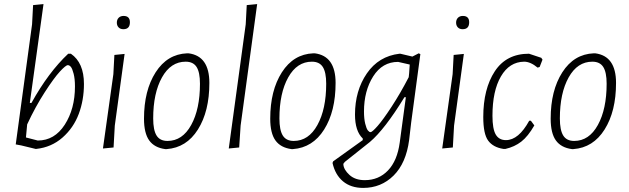

<svg xmlns="http://www.w3.org/2000/svg" viewBox="-20 -723 3078 940"><path d="M327 -460Q391 -416 391 -312Q391 -233 365.5 -165Q340 -97 286 -49.5Q232 -2 158 6H154L84 -11L57 -16L137 -604L142 -698L193 -703L126 -219H134Q217 -369 314 -460ZM312 -404Q302 -404 273 -372.5Q244 -341 198.5 -270.5Q153 -200 113 -114L107 -50L165 -35Q247 -35 297 -112.5Q347 -190 347 -300Q347 -337 340.5 -362Q334 -387 327 -395.5Q320 -404 312 -404Z M585 -645Q616 -645 616 -614Q616 -580 584 -580Q569 -580 560.5 -589Q552 -598 552 -612Q552 -627 561 -636Q570 -645 585 -645ZM590 -459 542 -108 536 -1 484 4 535 -360 540 -454Z M896 -462H903Q1005 -449 1005 -317Q1005 -178 949 -89Q893 0 796 7H789Q736 0 710.5 -35.5Q685 -71 685 -142Q685 -280 742 -369Q799 -458 896 -462ZM889 -421Q816 -421 773 -344Q730 -267 730 -143Q730 -86 746.5 -59.5Q763 -33 800 -33Q873 -33 916 -111Q959 -189 959 -313Q959 -369 942.5 -395Q926 -421 889 -421Z M1239 -703 1158 -108 1151 -1 1100 4 1183 -604 1188 -698Z M1514 -462H1521Q1623 -449 1623 -317Q1623 -178 1567 -89Q1511 0 1414 7H1407Q1354 0 1328.5 -35.5Q1303 -71 1303 -142Q1303 -280 1360 -369Q1417 -458 1514 -462ZM1507 -421Q1434 -421 1391 -344Q1348 -267 1348 -143Q1348 -86 1364.5 -59.5Q1381 -33 1418 -33Q1491 -33 1534 -111Q1577 -189 1577 -313Q1577 -369 1560.5 -395Q1544 -421 1507 -421Z M1940 -460 1999 -446 2030 -462 2038 -458 1993 -123 1983 -37Q1968 76 1907 136.5Q1846 197 1758 197Q1698 197 1659.5 165Q1621 133 1608 75L1611 67L1756 -37V-45Q1718 -81 1718 -162Q1718 -279 1776 -363.5Q1834 -448 1936 -460ZM1762 -177Q1762 -142 1768 -117.5Q1774 -93 1781 -84.5Q1788 -76 1794 -76Q1802 -76 1828.5 -106Q1855 -136 1897.5 -201Q1940 -266 1981 -345L1983 -364L1986 -407L1929 -420Q1852 -420 1807 -349Q1762 -278 1762 -177ZM1766 159Q1834 159 1879.5 111.5Q1925 64 1937 -25L1967 -247H1960Q1864 -90 1791 -28L1669 69Q1661 76 1661 82Q1663 108 1691 133.5Q1719 159 1766 159Z M2246 -645Q2277 -645 2277 -614Q2277 -580 2245 -580Q2230 -580 2221.5 -589Q2213 -598 2213 -612Q2213 -627 2222 -636Q2231 -645 2246 -645ZM2251 -459 2203 -108 2197 -1 2145 4 2196 -360 2201 -454Z M2570 -460 2630 -440 2636 -431 2622 -395 2612 -392Q2577 -421 2546 -421Q2474 -420 2432.5 -349Q2391 -278 2391 -156Q2391 -92 2407 -64.5Q2423 -37 2457 -37Q2519 -37 2571 -132H2579L2596 -109Q2565 -55 2532 -29.5Q2499 -4 2455 6H2444Q2394 -2 2370 -34.5Q2346 -67 2346 -150Q2346 -288 2402.5 -374Q2459 -460 2570 -460Z M2887 -462H2894Q2996 -449 2996 -317Q2996 -178 2940 -89Q2884 0 2787 7H2780Q2727 0 2701.5 -35.5Q2676 -71 2676 -142Q2676 -280 2733 -369Q2790 -458 2887 -462ZM2880 -421Q2807 -421 2764 -344Q2721 -267 2721 -143Q2721 -86 2737.5 -59.5Q2754 -33 2791 -33Q2864 -33 2907 -111Q2950 -189 2950 -313Q2950 -369 2933.5 -395Q2917 -421 2880 -421Z"/></svg>

Font: Alegreya Sans SC Light
Style: Italic
Weight: 300
Italic angle: -7°
Designer: Juan Pablo del Peral
Foundry: Huerta Tipografica
Version: Version 2.007